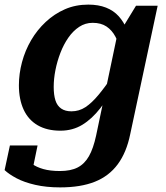

<svg xmlns="http://www.w3.org/2000/svg" viewBox="-44 -569 719 833"><path d="M373 19 466 -424 474 -426 546 -544H640L521 13Q505 92 467 143.5Q429 195 367.5 219.5Q306 244 217 244Q157 244 109 233Q61 222 28 204.5Q-5 187 -24 169L-1 62H119L93 188Q80 186 72 176.5Q64 167 60.5 154Q57 141 57.5 129.5Q58 118 63 111Q75 127 94.5 141.5Q114 156 144 164.5Q174 173 216 173Q263 173 293 157.5Q323 142 342 108.5Q361 75 373 19ZM525 -373 480 -343Q472 -381 457 -409.5Q442 -438 418 -454Q394 -470 358 -470Q326 -470 299.5 -452.5Q273 -435 252.5 -405.5Q232 -376 218 -339.5Q204 -303 196.5 -265Q189 -227 189 -192Q189 -157 196.5 -133.5Q204 -110 221.5 -98Q239 -86 266 -86Q299 -86 326.5 -104Q354 -122 383.5 -157.5Q413 -193 448 -245L465 -211Q428 -147 391.5 -100Q355 -53 313 -27.5Q271 -2 218 -2Q160 -2 119.5 -25.5Q79 -49 58.5 -93.5Q38 -138 38 -199Q38 -249 51.5 -299.5Q65 -350 91 -394.5Q117 -439 154.5 -474Q192 -509 238 -529Q284 -549 339 -549Q383 -549 416 -536Q449 -523 471 -498.5Q493 -474 506 -442Q519 -410 525 -373Z"/></svg>

Font: Roboto Serif SemiBold
Style: Italic
Weight: 600
Italic angle: -10°
Version: Version 1.007